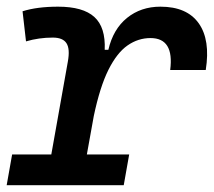

<svg xmlns="http://www.w3.org/2000/svg" viewBox="-27 -547 633 567"><path d="M-7.3 0 8.8 -90.8H124.5L173.3 -364.7Q180.2 -402.3 169.4 -419.2Q158.7 -436 128.9 -436Q87.9 -436 49.8 -424.8L39.6 -513.7Q82.5 -527.3 144.5 -527.3Q218.3 -527.3 251.7 -496.8Q285.2 -466.3 282.2 -399.9H293Q307.1 -460.9 348.1 -494.1Q389.2 -527.3 446.8 -527.3Q524.9 -527.3 559.8 -478.3Q594.7 -429.2 580.6 -340.3H475.6Q487.8 -434.6 417.5 -434.6Q380.9 -434.6 349.6 -412.8Q318.4 -391.1 293.2 -340.8Q268.1 -290.5 250 -204.6L229.5 -90.8H354.5L338.4 0Z"/></svg>

Font: Cascadia Mono PL
Style: Italic
Weight: 400
Italic angle: -10°
Monospace: yes
Designer: Aaron Bell
Foundry: Saja Typeworks
Version: Version 2404.023; ttfautohint (v1.8.4)